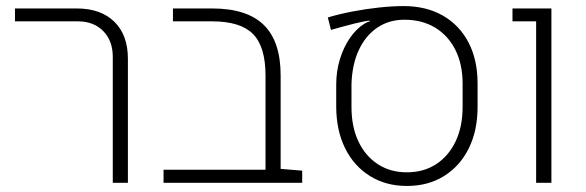

<svg xmlns="http://www.w3.org/2000/svg" viewBox="-20 -596 1909 626"><path d="M347.7 0V-410.6Q347.7 -462.9 316.7 -494.6Q285.6 -526.4 233.9 -526.4H28.8V-568.4H230.5Q308.6 -568.4 352.8 -525.1Q397 -481.9 397 -404.8V0Z M513.2 0V-42.5H845.7L895 -45.4L965.3 -39.6V0ZM845.7 -10.7V-349.6Q845.7 -443.8 804.9 -485.1Q764.2 -526.4 671.4 -526.4H543.9V-568.4H671.9Q785.2 -568.4 840.1 -514.6Q895 -460.9 895 -350.1V-10.7Z M1306.6 10.3Q1238.3 10.3 1186.3 -22Q1134.3 -54.2 1105.5 -112.1Q1076.7 -169.9 1076.2 -247.1V-320.3Q1076.2 -363.3 1088.1 -402.6Q1100.1 -441.9 1121.1 -472.4Q1142.1 -502.9 1169.4 -519.5Q1171.9 -521 1176.5 -523.2Q1181.2 -525.4 1186 -526.4L1185.5 -528.8Q1166 -526.9 1133.3 -518.6Q1100.6 -510.3 1059.1 -498.5L1048.8 -539.1Q1086.4 -550.3 1129.6 -558.6Q1172.9 -566.9 1216.1 -571.5Q1259.3 -576.2 1295.9 -576.2Q1369.6 -576.2 1423.8 -545.2Q1478 -514.2 1507.6 -457.5Q1537.1 -400.9 1537.1 -323.7V-247.1Q1537.1 -169.9 1508.3 -112.1Q1479.5 -54.2 1427.7 -22Q1376 10.3 1306.6 10.3ZM1306.6 -34.2Q1361.3 -34.2 1402.1 -60.8Q1442.9 -87.4 1465.6 -135.3Q1488.3 -183.1 1488.3 -247.1V-323.2Q1488.3 -386.7 1464.6 -433.6Q1440.9 -480.5 1398.4 -506.1Q1356 -531.7 1298.3 -531.7Q1248.5 -531.7 1210.2 -505.9Q1171.9 -480 1149.9 -432.9Q1127.9 -385.7 1126 -321.8V-247.1Q1126 -183.1 1148.4 -135.3Q1170.9 -87.4 1211.7 -60.8Q1252.4 -34.2 1306.6 -34.2Z M1728 0V-526.4H1650.9V-568.4H1777.8V0Z"/></svg>

Font: Heebo ExtraLight
Style: Regular
Weight: 250
Designer: Oded Ezer
Foundry: Ezer Type House
Version: Version 3.100